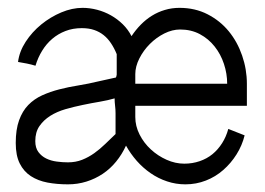

<svg xmlns="http://www.w3.org/2000/svg" viewBox="-20 -466 682 494"><path d="M615.2 -193.8H328.1V-165Q328.1 -141.6 339.1 -119.9Q350.1 -98.1 368.2 -81.5Q386.2 -64.9 408.7 -54.9Q431.2 -44.9 454.1 -44.9Q475.1 -44.9 493.7 -51.3Q512.2 -57.6 526.6 -69.3Q541 -81.1 551.5 -97.7Q562 -114.3 567.4 -134.3L609.4 -117.7Q603 -91.8 588.6 -68.8Q574.2 -45.9 554.4 -28.6Q534.7 -11.2 509.8 -1.5Q484.9 8.3 457 8.3Q432.6 8.3 409.9 0.7Q387.2 -6.8 367.4 -20.5Q347.7 -34.2 331.8 -52.2Q315.9 -70.3 304.2 -91.3Q293.9 -68.8 278.8 -50.3Q263.7 -31.7 244.4 -18.8Q225.1 -5.9 202.4 1.2Q179.7 8.3 154.8 8.3Q126.5 8.3 102.1 3.7Q77.6 -1 59.3 -12.9Q41 -24.9 30.8 -45.4Q20.5 -65.9 20.5 -98.1Q20.5 -132.8 29.1 -156.5Q37.6 -180.2 52.7 -195.8Q67.9 -211.4 88.4 -220.7Q108.9 -230 132.6 -236.1Q156.2 -242.2 182.1 -246.3Q208 -250.5 233.9 -256.8Q245.1 -259.3 256.1 -261.7Q267.1 -264.2 278.3 -266.6Q278.8 -268.1 279.5 -270Q280.3 -272 280.3 -273.9V-326.7Q273.9 -342.3 265.6 -354.7Q257.3 -367.2 246.6 -375.7Q235.8 -384.3 222.2 -388.9Q208.5 -393.6 190.4 -393.6Q167.5 -393.6 148.4 -386.2Q129.4 -378.9 114.3 -366Q99.1 -353 88.4 -335.4Q77.6 -317.9 71.3 -296.9Q60.1 -300.3 49.1 -302.5Q38.1 -304.7 26.4 -306.6Q29.8 -333.5 46.1 -358.6Q62.5 -383.8 86.2 -403.1Q109.9 -422.4 137.7 -434.1Q165.5 -445.8 192.4 -445.8Q210.9 -445.8 229.7 -440.9Q248.5 -436 265.4 -426.5Q282.2 -417 295.9 -403.6Q309.6 -390.1 318.4 -373Q329.1 -389.2 342.3 -402.6Q355.5 -416 370.8 -425.5Q386.2 -435.1 404.1 -440.4Q421.9 -445.8 441.9 -445.8Q481.9 -445.8 514.2 -429.2Q546.4 -412.6 568.6 -385.5Q590.8 -358.4 603 -323Q615.2 -287.6 615.2 -250.5ZM564.5 -250.5Q564.5 -276.4 556.2 -301.5Q547.9 -326.7 532.2 -346.4Q516.6 -366.2 494.1 -378.2Q471.7 -390.1 443.4 -390.1Q423.3 -390.1 402.8 -379.9Q382.3 -369.6 365.7 -353Q349.1 -336.4 338.6 -315.7Q328.1 -294.9 328.1 -275.4V-250.5ZM277.3 -121.1V-174.3Q277.3 -184.1 276.1 -193.8Q274.9 -203.6 274.9 -212.9Q258.3 -208 236.8 -204.3Q215.3 -200.7 192.9 -196Q170.4 -191.4 148.4 -185.1Q126.5 -178.7 109.4 -168Q92.3 -157.2 81.5 -141.6Q70.8 -126 70.8 -103Q70.8 -85.4 78.9 -74.7Q86.9 -64 99.1 -58.1Q111.3 -52.2 126 -50.3Q140.6 -48.3 154.8 -48.3Q174.8 -48.3 191.4 -54.9Q208 -61.5 222.7 -72Q237.3 -82.5 250.7 -95.5Q264.2 -108.4 277.3 -121.1Z"/></svg>

Font: AKL 022
Style: Regular
Weight: 400
Designer: AKL
Foundry: AKL
Version: Version 2.053;August 19, 2024;FontCreator 13.0.0.2675 64-bit